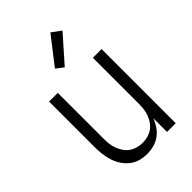

<svg xmlns="http://www.w3.org/2000/svg" viewBox="-226 -851 952 952"><g transform="rotate(-45 250.0 -375.0)"><path d="M227 8Q202 8 178 1.5Q154 -5 134.5 -20.5Q115 -36 101 -57Q87 -78 79.5 -102Q72 -126 69 -150.5Q66 -175 66 -200V-520H127V-200Q127 -181 129 -162.5Q131 -144 137.5 -126.5Q144 -109 154.5 -93.5Q165 -78 180 -67.5Q195 -57 213 -52Q231 -47 250 -47Q269 -47 287 -52Q305 -57 320 -67.5Q335 -78 345.5 -93.5Q356 -109 362.5 -126.5Q369 -144 371 -162.5Q373 -181 373 -200V-520H434V0H373V-97Q365 -74 351.5 -54Q338 -34 318.5 -19.5Q299 -5 275 1.5Q251 8 227 8ZM241 -585 202 -615 313 -758 362 -722Z"/></g></svg>

Font: Iosevka Term Curly Light
Style: Regular
Weight: 300
Designer: Belleve Invis
Foundry: Belleve Invis
Version: Version 32.3.0